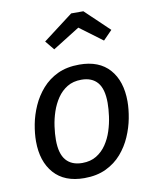

<svg xmlns="http://www.w3.org/2000/svg" viewBox="-89 -859 755 939"><g transform="rotate(-10 289.0 -389.5)"><path d="M253.9 12.1Q155.8 12.1 103.7 -46.9Q51.6 -106 51.6 -206Q51.6 -245.1 60.1 -290.2Q68.7 -335.2 88.2 -379.2Q107.7 -423.2 139.7 -459.7Q171.8 -496.2 217.3 -517.7Q262.9 -539.1 325 -539.1Q423.1 -539.1 474.7 -480.6Q526.3 -422.1 526.3 -321Q526.3 -282.9 517.8 -237.9Q509.3 -192.9 490.2 -148.9Q471.2 -104.9 439.7 -68.4Q408.1 -31.9 362.1 -9.9Q316 12.1 253.9 12.1ZM257.1 -62.6Q297.9 -62.6 327.3 -80.6Q356.7 -98.5 376.6 -128Q396.5 -157.4 407.9 -192.9Q419.4 -228.3 424.3 -264.7Q429.3 -301.1 429.3 -331Q429.3 -399.8 402 -432.1Q374.6 -464.5 321.9 -464.5Q281 -464.5 251.6 -446.5Q222.2 -428.5 202.3 -399.1Q182.4 -369.6 170.5 -334.2Q158.6 -298.8 153.6 -262.4Q148.6 -226 148.6 -196Q148.6 -127.3 176.5 -94.9Q204.3 -62.6 257.1 -62.6ZM351.9 -717.9 217.7 -633.8 180.5 -679.1 329.7 -792.5H390.2L509.2 -679.1L464.9 -633.8Z"/></g></svg>

Font: Fira Sans Variable
Style: Italic
Weight: 397
Italic angle: -8°
Designer: Carrois Corporate & Edenspiekermann AG
Foundry: Carrois Corporate GbR & Edenspiekermann AG
Version: Version 4.202